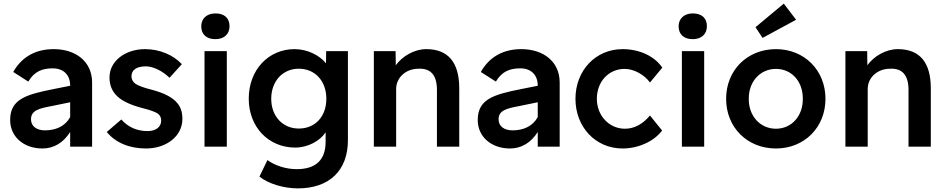

<svg xmlns="http://www.w3.org/2000/svg" viewBox="-20 -809 5220 1059"><path d="M367 -337V-336L272 -317C120 -287 36 -260 36 -147C36 -53 113 10 214 10C276 10 329 -21 367 -81V0H488V-354C488 -468 400 -538 276 -538C184 -538 103 -501 53 -412L136 -359C170 -416 214 -432 271 -432C332 -432 367 -394 367 -337ZM151 -151C151 -200 195 -211 265 -224L367 -245V-163C339 -112 287 -90 228 -90C184 -90 151 -111 151 -151Z M785 10C898 10 986 -58 986 -153C986 -192 976 -223 951 -248C925 -275 882 -297 817 -314C770 -326 741 -337 727 -347C713 -357 706 -371 705 -387C705 -424 734 -443 785 -443C825 -443 877 -417 915 -380L983 -455C936 -506 860 -538 780 -538C673 -538 584 -474 584 -382C584 -344 595 -313 618 -287C645 -256 693 -232 765 -213C810 -202 838 -191 851 -182C863 -173 869 -160 869 -144C869 -108 839 -86 794 -86C739 -86 689 -105 649 -150L569 -81C616 -23 692 10 785 10Z M1108 0H1231V-527H1108ZM1090 -664C1090 -619 1119 -593 1168 -593C1217 -593 1246 -622 1246 -664C1246 -709 1218 -735 1168 -735C1120 -735 1090 -706 1090 -664Z M1623 230C1795 230 1899 133 1899 -36V-527H1779L1778 -460C1744 -502 1678 -538 1605 -538C1460 -538 1352 -423 1352 -265C1352 -108 1461 5 1609 5C1678 5 1745 -32 1776 -79V-27C1776 73 1722 124 1616 124C1557 124 1496 104 1455 74L1411 165C1459 204 1544 230 1623 230ZM1476 -264C1476 -361 1539 -430 1628 -430C1718 -430 1780 -362 1780 -264C1780 -167 1719 -100 1628 -100C1539 -100 1476 -168 1476 -264Z M2042 0H2103H2165V-318C2165 -381 2218 -430 2289 -430C2356 -433 2390 -394 2390 -313V0H2513V-322C2513 -466 2451 -538 2331 -538C2265 -538 2199 -499 2163 -449L2162 -527H2042Z M2946 -337V-336L2851 -317C2699 -287 2615 -260 2615 -147C2615 -53 2692 10 2793 10C2855 10 2908 -21 2946 -81V0H3067V-354C3067 -468 2979 -538 2855 -538C2763 -538 2682 -501 2632 -412L2715 -359C2749 -416 2793 -432 2850 -432C2911 -432 2946 -394 2946 -337ZM2730 -151C2730 -200 2774 -211 2844 -224L2946 -245V-163C2918 -112 2866 -90 2807 -90C2763 -90 2730 -111 2730 -151Z M3414 10C3502 10 3588 -30 3632 -89L3565 -172C3526 -125 3479 -99 3427 -99C3340 -99 3272 -171 3272 -264C3272 -359 3337 -429 3426 -429C3477 -429 3535 -396 3565 -354L3633 -436C3590 -499 3508 -538 3414 -538C3265 -538 3154 -420 3154 -264C3154 -108 3265 10 3414 10Z M3741 0H3864V-527H3741ZM3723 -664C3723 -619 3752 -593 3801 -593C3850 -593 3879 -622 3879 -664C3879 -709 3851 -735 3801 -735C3753 -735 3723 -706 3723 -664Z M4260 10C4416 10 4533 -106 4533 -264C4533 -422 4416 -538 4260 -538C4102 -538 3985 -422 3985 -264C3985 -106 4102 10 4260 10ZM4110 -264C4109 -359 4173 -429 4260 -429C4346 -429 4409 -360 4408 -264C4409 -169 4346 -99 4260 -99C4173 -99 4109 -169 4110 -264ZM4147 -659 4186 -600 4371 -700 4303 -789Z M4643 0H4704H4766V-318C4766 -381 4819 -430 4890 -430C4957 -433 4991 -394 4991 -313V0H5114V-322C5114 -466 5052 -538 4932 -538C4866 -538 4800 -499 4764 -449L4763 -527H4643Z"/></svg>

Font: Easer Grotesk Medium
Style: Regular
Weight: 500
Designer: Boardeaser, Bonnie Shaver-Troup, Thomas Jockin
Foundry: Lexend
Version: Version 1.001;Glyphs 3.1.2 (3151)